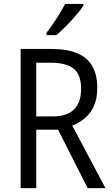

<svg xmlns="http://www.w3.org/2000/svg" viewBox="-20 -965 576 985"><path d="M243.2 -713.9Q323.2 -713.9 375.5 -692.1Q427.7 -670.4 453.4 -626.2Q479 -582 479 -513.7Q479 -461.4 462.9 -423.8Q446.8 -386.2 418 -361.1Q389.2 -335.9 350.6 -320.8L521 0H429.7L277.8 -299.8H166V0H85.9V-713.9ZM241.2 -643.1H166V-367.7H250.5Q323.2 -367.7 359.6 -403.3Q396 -439 396 -509.8Q396 -581.5 358.4 -612.3Q320.8 -643.1 241.2 -643.1ZM407.7 -944.8V-935.5Q397.9 -920.4 381.6 -900.4Q365.2 -880.4 345.5 -858.9Q325.7 -837.4 305.7 -818.1Q285.6 -798.8 269.5 -784.7H218.3V-796.4Q235.8 -818.8 253.4 -844.7Q271 -870.6 286.6 -896.5Q302.2 -922.4 314 -944.8Z"/></svg>

Font: Open Sans SemiCondensed
Style: Regular
Weight: 400
Width: 4
Designer: Monotype Design Team
Foundry: Monotype Imaging Inc.
Version: Version 3.000